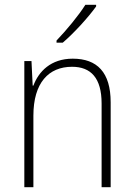

<svg xmlns="http://www.w3.org/2000/svg" viewBox="-20 -785 562 805"><path d="M383 -758V-765H338C309 -719 259 -659 217 -615V-606H243C290 -646 351 -713 383 -758ZM285 -539C193 -539 142 -485 120 -426H117L112 -529H82V0H120V-300C120 -438 184 -505 282 -505C361 -505 406 -458 406 -351V0H444V-356C444 -482 387 -539 285 -539Z"/></svg>

Font: Noto Sans Myanmar UI SemiCondensed ExtraLight
Style: Regular
Weight: 200
Width: 4
Designer: Monotype Design Team
Foundry: Monotype Imaging Inc.
Version: Version 2.103